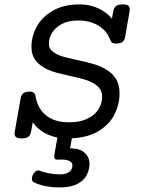

<svg xmlns="http://www.w3.org/2000/svg" viewBox="-20 -610 640 861"><path d="M562 -568.4Q562 -566.4 561 -558.6L541.5 -446.3Q538.6 -429.2 529.1 -421.9Q519.5 -414.6 499 -414.6Q481 -414.6 476.1 -427.2Q460 -471.7 421.9 -494.9Q383.8 -518.1 329.6 -518.1Q286.6 -518.1 257.3 -502.4Q228 -486.8 213.6 -463.1Q199.2 -439.5 199.2 -414.6Q199.2 -395.5 211.7 -383.1Q224.1 -370.6 247.6 -361.3Q270 -352.5 324.7 -341.3Q368.7 -331.5 396.7 -323.7Q424.8 -315.9 448.7 -302.7Q481 -285.2 498.5 -258.5Q516.1 -231.9 516.1 -191.4Q516.1 -144 494.9 -99.6Q473.6 -55.2 425.8 -24.4Q377.9 6.3 302.2 10.3L294.4 55.2Q336.9 54.7 359.1 74.5Q381.3 94.2 381.3 126Q381.3 142.6 374.5 161.9Q367.7 181.2 355 194.3Q321.3 230.5 247.6 230.5Q214.4 230.5 184.1 224.6Q153.8 218.8 131.3 207Q123 203.1 123 191.4Q123 181.2 127.9 172.9Q132.3 164.6 138.4 159.4Q144.5 154.3 151.4 154.3Q154.8 154.3 156.7 155.3Q175.3 162.6 199.7 167.2Q224.1 171.9 248 171.9Q276.4 171.9 290.5 160.9Q304.7 149.9 304.7 132.3Q304.7 105.5 254.4 105.5L237.3 106Q223.1 106 223.1 92.3Q223.1 87.9 223.6 85.4L237.3 6.8Q202.1 0 174.1 -17.3Q146 -34.7 127 -61.5L119.6 -21Q116.7 -3.9 107.2 3.4Q97.7 10.7 77.6 10.7Q60.5 10.7 53 5.6Q45.4 0.5 45.4 -11.2Q45.4 -14.2 46.4 -21L72.3 -167.5Q75.2 -184.6 84.7 -191.9Q94.2 -199.2 114.3 -199.2Q135.7 -199.2 139.2 -178.7Q148.9 -122.1 187.5 -91.8Q226.1 -61.5 290 -61.5Q337.4 -61.5 370.8 -77.1Q404.3 -92.8 421.1 -119.1Q438 -145.5 438 -176.3Q438 -198.7 426.3 -213.9Q414.6 -229 393.1 -240.2Q375.5 -249 353 -255.4Q330.6 -261.7 295.9 -269Q258.8 -277.3 236.3 -283.2Q213.9 -289.1 193.8 -298.3Q159.2 -314 140.1 -338.4Q121.1 -362.8 121.1 -400.9Q121.1 -446.3 144.3 -489.7Q167.5 -533.2 216.6 -561.8Q265.6 -590.3 338.9 -590.3Q382.3 -590.3 420.4 -572.8Q458.5 -555.2 481.9 -526.4L487.8 -558.6Q490.7 -575.7 500.2 -583Q509.8 -590.3 530.3 -590.3Q547.4 -590.3 554.7 -585.2Q562 -580.1 562 -568.4Z"/></svg>

Font: Courier Prime
Style: Italic
Weight: 400
Italic angle: -10°
Designer: Alan Dague-Greene
Foundry: Quote-Unquote Apps
Version: Version 3.018